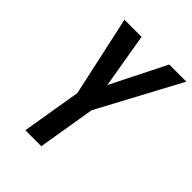

<svg xmlns="http://www.w3.org/2000/svg" viewBox="-210 -844 952 952"><g transform="rotate(45 266.0 -367.5)"><path d="M138 0 190 -313 98 -735H218L267 -446L412 -735H532L300 -302L250 0Z"/></g></svg>

Font: Iosevka Oblique
Style: Bold
Weight: 700
Italic angle: -9°
Monospace: yes
Designer: Belleve Invis
Foundry: Belleve Invis
Version: Version 32.5.0; ttfautohint (v1.8.4)